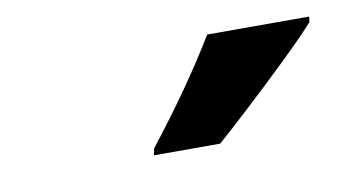

<svg xmlns="http://www.w3.org/2000/svg" viewBox="-34 -826 508 280"><g transform="rotate(-10 220.5 -686.0)"><path d="M274 -606Q289 -619 321.5 -649Q354 -679 386 -710Q418 -741 433 -758L434 -766H283Q240 -695 178 -616L176 -606Z"/></g></svg>

Font: Noto Sans UI Condensed ExtraBold
Style: Italic
Weight: 800
Width: 3
Designer: Monotype Design Team
Foundry: Monotype Imaging Inc.
Version: 1.001